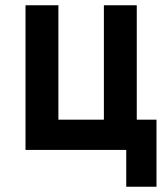

<svg xmlns="http://www.w3.org/2000/svg" viewBox="-20 -570 640 730"><path d="M460 140V0H77V-550H202V-115H375V-550H500V-115H575V140Z"/></svg>

Font: JetBrains Mono NL
Style: Bold
Weight: 700
Monospace: yes
Designer: Philipp Nurullin, Konstantin Bulenkov
Foundry: JetBrains
Version: Version 2.305; ttfautohint (v1.8.4.7-5d5b)